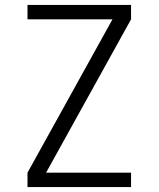

<svg xmlns="http://www.w3.org/2000/svg" viewBox="-20 -755 640 775"><path d="M91 0V-58L434 -677H91V-735H509V-677L166 -58H509V0Z"/></svg>

Font: Iosevka Aile Light
Style: Regular
Weight: 300
Designer: Belleve Invis
Foundry: Belleve Invis
Version: Version 27.3.5; ttfautohint (v1.8.4)